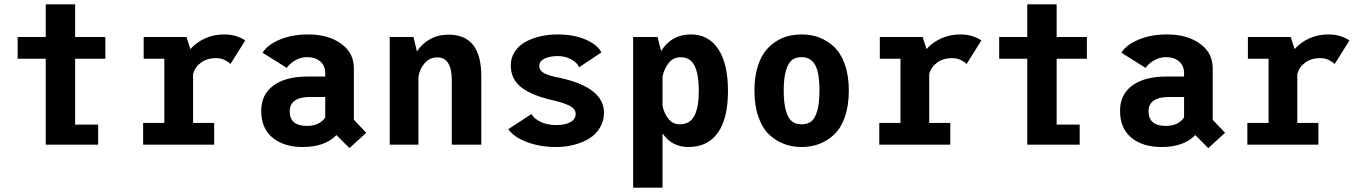

<svg xmlns="http://www.w3.org/2000/svg" viewBox="-20 -672 6310 892"><path d="M329 -93H436V0H192.5V-399H62V-500H192.5V-652H329V-500H469.5V-399H329Z M877 -101H975V0H645V-101H743.5V-399H647.5V-500H846.5L864.5 -444Q893 -476 933.5 -494Q974 -512 1021 -512Q1056.5 -512 1084 -501.8Q1111.5 -491.5 1119 -483.5L1050.5 -374.5Q1043 -383.5 1024.5 -392.8Q1006 -402 983 -402Q942.5 -402 914.2 -381.5Q886 -361 877 -328.5Z M1603.5 16 1543 -44.5Q1489.5 11 1386.5 11Q1298.5 11 1246 -32.5Q1193.5 -76 1193.5 -157Q1193.5 -232.5 1250 -274.5Q1306.5 -316.5 1411 -316.5H1491V-332Q1491 -367 1467.8 -386.8Q1444.5 -406.5 1407 -406.5Q1376.5 -406.5 1350.5 -391Q1324.5 -375.5 1312.5 -356.5L1200 -427Q1220 -462 1277.5 -487Q1335 -512 1412 -512Q1504.5 -512 1564.2 -469.5Q1624 -427 1624 -355V-115.5L1681.5 -55ZM1406.5 -87Q1463.5 -87 1491 -126V-221.5H1422.5Q1326 -221.5 1326 -154.5Q1326 -87 1406.5 -87Z M1790.5 0V-500H1901L1917 -433Q1940.5 -469.5 1978.2 -490.2Q2016 -511 2064.5 -511Q2216 -511 2216 -318.5V0H2079V-298.5Q2079 -405.5 2011 -405.5Q1976.5 -405.5 1952.5 -378Q1928.5 -350.5 1924 -314V0Z M2563 11Q2489 11 2427.5 -12.2Q2366 -35.5 2341.5 -72L2449 -142Q2463.5 -118.5 2493.8 -104.8Q2524 -91 2562.5 -91Q2605.5 -91 2630 -104.5Q2654.5 -118 2654.5 -143.5Q2654.5 -167.5 2622.5 -182.5Q2590.5 -197.5 2530 -210.5Q2492 -220 2462.8 -232Q2433.5 -244 2407.2 -262.2Q2381 -280.5 2367 -307.2Q2353 -334 2353 -368Q2353 -403.5 2371.2 -431.5Q2389.5 -459.5 2420.2 -476.8Q2451 -494 2489.2 -503Q2527.5 -512 2569.5 -512Q2646.5 -512 2701.2 -488Q2756 -464 2774 -428.5L2670.5 -359.5Q2661.5 -381.5 2633.2 -396.5Q2605 -411.5 2572 -411.5Q2534.5 -411.5 2510 -399.8Q2485.5 -388 2485.5 -366Q2485.5 -343 2511 -330.5Q2536.5 -318 2583 -310Q2786 -265 2786 -148.5Q2786 -110 2767.2 -78.8Q2748.5 -47.5 2717 -28.2Q2685.5 -9 2646 1Q2606.5 11 2563 11Z M2921.5 -500H3035L3051.5 -434.5Q3099 -512 3190 -512Q3271.5 -512 3316.8 -444.2Q3362 -376.5 3362 -249.5Q3362 -121.5 3315 -55.2Q3268 11 3178 11Q3101 11 3058 -52.5V200H2921.5ZM3142.5 -406Q3108 -406 3087 -379.8Q3066 -353.5 3058 -317V-180Q3065.5 -145 3085.5 -119.8Q3105.5 -94.5 3139 -94.5Q3185 -94.5 3205.8 -133.8Q3226.5 -173 3226.5 -249.5Q3226.5 -326.5 3207 -366.2Q3187.5 -406 3142.5 -406Z M3485 -251Q3485 -307.5 3497.2 -352.5Q3509.5 -397.5 3530.2 -427Q3551 -456.5 3579.5 -476Q3608 -495.5 3639 -503.8Q3670 -512 3704.5 -512Q3748 -512 3785.5 -498Q3823 -484 3854.8 -454.5Q3886.5 -425 3905 -372.8Q3923.5 -320.5 3923.5 -251Q3923.5 -181 3905 -128.5Q3886.5 -76 3854.8 -46.5Q3823 -17 3785.5 -3Q3748 11 3704.5 11Q3661 11 3623.2 -3Q3585.5 -17 3553.8 -46.5Q3522 -76 3503.5 -128.5Q3485 -181 3485 -251ZM3704.5 -94.5Q3731 -94.5 3748.5 -107.5Q3766 -120.5 3776.5 -156Q3787 -191.5 3787 -251Q3787 -337.5 3766 -372Q3745 -406.5 3704.5 -406.5Q3677.5 -406.5 3660 -393.5Q3642.5 -380.5 3631.8 -345.2Q3621 -310 3621 -251Q3621 -191.5 3631.8 -156Q3642.5 -120.5 3660 -107.5Q3677.5 -94.5 3704.5 -94.5Z M4297 -101H4395V0H4065V-101H4163.5V-399H4067.5V-500H4266.5L4284.5 -444Q4313 -476 4353.5 -494Q4394 -512 4441 -512Q4476.5 -512 4504 -501.8Q4531.5 -491.5 4539 -483.5L4470.5 -374.5Q4463 -383.5 4444.5 -392.8Q4426 -402 4403 -402Q4362.5 -402 4334.2 -381.5Q4306 -361 4297 -328.5Z M4889 -93H4996V0H4752.5V-399H4622V-500H4752.5V-652H4889V-500H5029.5V-399H4889Z M5593.5 16 5533 -44.5Q5479.5 11 5376.5 11Q5288.5 11 5236 -32.5Q5183.5 -76 5183.5 -157Q5183.5 -232.5 5240 -274.5Q5296.5 -316.5 5401 -316.5H5481V-332Q5481 -367 5457.8 -386.8Q5434.5 -406.5 5397 -406.5Q5366.5 -406.5 5340.5 -391Q5314.5 -375.5 5302.5 -356.5L5190 -427Q5210 -462 5267.5 -487Q5325 -512 5402 -512Q5494.5 -512 5554.2 -469.5Q5614 -427 5614 -355V-115.5L5671.5 -55ZM5396.5 -87Q5453.5 -87 5481 -126V-221.5H5412.5Q5316 -221.5 5316 -154.5Q5316 -87 5396.5 -87Z M6007 -101H6105V0H5775V-101H5873.5V-399H5777.5V-500H5976.5L5994.5 -444Q6023 -476 6063.5 -494Q6104 -512 6151 -512Q6186.5 -512 6214 -501.8Q6241.5 -491.5 6249 -483.5L6180.5 -374.5Q6173 -383.5 6154.5 -392.8Q6136 -402 6113 -402Q6072.5 -402 6044.2 -381.5Q6016 -361 6007 -328.5Z"/></svg>

Font: League Mono Narrow SemiBold
Style: Regular
Weight: 600
Width: 3
Designer: Tyler Finck
Foundry: The League of Moveable Type / Tyler Finck
Version: Version 2.210